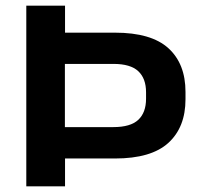

<svg xmlns="http://www.w3.org/2000/svg" viewBox="-20 -659 712 679"><path d="M170 -98.5V-209.5H380.5Q441.5 -209.5 469 -235.2Q496.5 -261 496.5 -310V-332.5Q496.5 -381.5 469 -407.2Q441.5 -433 381 -433H169V-543.5H386.5Q515 -543.5 575.5 -488.5Q636 -433.5 636 -334V-308Q636 -209 575.5 -153.8Q515 -98.5 386.5 -98.5ZM73 0V-639H210V-514.5L209.5 -464.5V-174L210 -127V0Z"/></svg>

Font: AnekLatin_SemiExpandedSemiBold
Style: Regular
Weight: 600
Width: 6
Designer: Yesha Goshar
Foundry: Ek Type
Version: Version 1.003